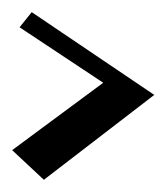

<svg xmlns="http://www.w3.org/2000/svg" viewBox="1 -651 274 316"><g transform="rotate(90 138.0 -493.0)"><path d="M24.9 -388.2 0 -408.2 136.2 -609.9 275.9 -428.2 227.1 -376 116.2 -525.9Z"/></g></svg>

Font: Redressed
Style: Regular
Weight: 400
Designer: Astigmatic (AOETI)
Foundry: Astigmatic (AOETI)
Version: Version 1.000